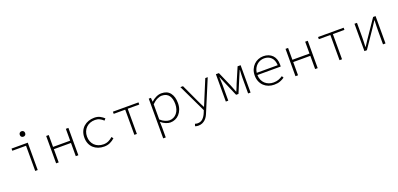

<svg xmlns="http://www.w3.org/2000/svg" viewBox="17 -1820 6565 3166"><g transform="rotate(-20 3300.0 -237.0)"><path d="M338 0V-442H97V-480H382V0ZM349 -597Q329 -597 315.5 -609.5Q302 -622 302 -645Q302 -667 315.5 -680Q329 -693 349 -693Q369 -693 382.5 -680Q396 -667 396 -645Q396 -622 382.5 -609.5Q369 -597 349 -597Z M705 0V-480H750V-272H1050V-480H1095V0H1050V-232H750V0Z M1547 12Q1491 12 1443.5 -5Q1396 -22 1361 -54Q1326 -86 1306.5 -132.5Q1287 -179 1287 -239Q1287 -299 1307.5 -346.5Q1328 -394 1364 -426Q1400 -458 1447.5 -475Q1495 -492 1549 -492Q1609 -492 1650.5 -470Q1692 -448 1722 -419L1696 -389Q1665 -418 1630 -435.5Q1595 -453 1550 -453Q1502 -453 1462 -437.5Q1422 -422 1393.5 -393.5Q1365 -365 1349.5 -326Q1334 -287 1334 -239Q1334 -192 1349.5 -153Q1365 -114 1393 -86Q1421 -58 1461 -42.5Q1501 -27 1549 -27Q1598 -27 1638.5 -46.5Q1679 -66 1711 -96L1734 -65Q1696 -30 1650 -9Q1604 12 1547 12Z M2078 0V-442H1876V-480H2325V-442H2122V0Z M2505 217V-480H2543L2548 -411H2550Q2586 -446 2634 -469Q2682 -492 2729 -492Q2831 -492 2882 -425.5Q2933 -359 2933 -247Q2933 -186 2914.5 -138Q2896 -90 2865.5 -56.5Q2835 -23 2794 -5.5Q2753 12 2708 12Q2673 12 2629 -6Q2585 -24 2549 -56H2547L2550 42V217ZM2706 -27Q2745 -27 2778 -43Q2811 -59 2835 -88Q2859 -117 2872.5 -157.5Q2886 -198 2886 -247Q2886 -291 2877 -329Q2868 -367 2848.5 -394.5Q2829 -422 2797.5 -437.5Q2766 -453 2722 -453Q2684 -453 2639.5 -431.5Q2595 -410 2550 -365V-98Q2592 -60 2634.5 -43.5Q2677 -27 2706 -27Z M3125 219Q3110 219 3094 216.5Q3078 214 3067 209L3079 170Q3088 173 3100.5 175.5Q3113 178 3126 178Q3182 178 3218 142Q3254 106 3276 51L3293 9L3060 -480H3106L3246 -178Q3260 -148 3277.5 -111.5Q3295 -75 3312 -43H3316Q3330 -75 3344.5 -111Q3359 -147 3372 -178L3497 -480H3540L3314 60Q3303 90 3286.5 119Q3270 148 3247 170Q3224 192 3193.5 205.5Q3163 219 3125 219Z M3683 0V-480H3736L3850 -219Q3862 -188 3874.5 -157.5Q3887 -127 3898 -96H3902Q3915 -127 3928 -157.5Q3941 -188 3952 -219L4064 -480H4117V0H4074V-272Q4074 -300 4076 -338.5Q4078 -377 4080 -412H4076Q4065 -386 4054.5 -361Q4044 -336 4033 -311L3922 -47H3880L3766 -311Q3755 -336 3745 -361Q3735 -386 3724 -412H3720Q3722 -377 3724 -338.5Q3726 -300 3726 -272V0Z M4530 12Q4478 12 4432 -5Q4386 -22 4351.5 -54.5Q4317 -87 4297 -134Q4277 -181 4277 -240Q4277 -298 4297 -345Q4317 -392 4350 -424.5Q4383 -457 4426.5 -474.5Q4470 -492 4517 -492Q4566 -492 4606 -476.5Q4646 -461 4674 -432.5Q4702 -404 4717 -363Q4732 -322 4732 -270Q4732 -261 4732 -251.5Q4732 -242 4730 -233H4322Q4323 -183 4340.5 -144Q4358 -105 4387 -79Q4416 -53 4453.5 -39.5Q4491 -26 4533 -26Q4582 -26 4621 -40.5Q4660 -55 4694 -78L4712 -45Q4680 -23 4637 -5.5Q4594 12 4530 12ZM4518 -454Q4483 -454 4450.5 -442Q4418 -430 4391.5 -406.5Q4365 -383 4347 -349Q4329 -315 4324 -271H4692Q4687 -364 4639 -409Q4591 -454 4518 -454Z M4905 0V-480H4950V-272H5250V-480H5295V0H5250V-232H4950V0Z M5678 0V-442H5476V-480H5925V-442H5722V0Z M6115 0V-480H6159V-240Q6159 -201 6157.5 -154Q6156 -107 6154 -59H6158Q6172 -82 6192 -111Q6212 -140 6226 -163L6442 -480H6485V0H6441V-240Q6441 -280 6442.5 -326.5Q6444 -373 6446 -421H6442Q6428 -398 6408 -369Q6388 -340 6374 -317L6158 0Z"/></g></svg>

Font: Source Code Pro Light
Style: Regular
Weight: 300
Monospace: yes
Designer: Paul D. Hunt, Teo Tuominen
Foundry: Adobe Systems Incorporated
Version: Version 2.030;PS 1.000;hotconv 16.6.51;makeotf.lib2.5.65220